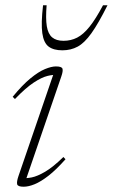

<svg xmlns="http://www.w3.org/2000/svg" viewBox="-20 -697 427 727"><path d="M50 -30.5 185.5 -425.5 198.5 -413Q182 -415 159.8 -409.5Q137.5 -404 107.5 -384.2Q77.5 -364.5 36.5 -322L28 -330.5Q64.5 -375 95.2 -400.2Q126 -425.5 150.5 -435.5Q175 -445.5 191.5 -445.5Q213.5 -445.5 216.5 -437Q219.5 -428.5 212 -407L76 -10.5L63 -23Q78.5 -21 100 -25.2Q121.5 -29.5 151 -46.8Q180.5 -64 220 -102.5L228 -94Q192.5 -54 163.5 -31.5Q134.5 -9 111.2 0.5Q88 10 69.5 10Q47.5 10 45 0.8Q42.5 -8.5 50 -30.5ZM220.5 -542.5Q248.5 -542.5 272 -554.5Q295.5 -566.5 319 -595.8Q342.5 -625 370 -677H387Q352.5 -608 326.2 -571.2Q300 -534.5 274.2 -520.5Q248.5 -506.5 216 -506.5Q183 -506.5 164.2 -520.5Q145.5 -534.5 140.2 -571.2Q135 -608 143 -677H156.5Q152.5 -627 157.2 -597.8Q162 -568.5 177.5 -555.5Q193 -542.5 220.5 -542.5Z"/></svg>

Font: Newsreader 24pt ExtraLight
Style: Italic
Weight: 250
Italic angle: -17°
Designer: Hugues Gentile
Foundry: Production Type
Version: Version 1.003